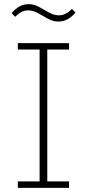

<svg xmlns="http://www.w3.org/2000/svg" viewBox="-20 -906 419 926"><path d="M66 0V-31H171V-667H66V-698H313V-667H208V-31H313V0ZM261 -802Q242 -802 224.5 -809.5Q207 -817 184 -831Q161 -845 146 -850.5Q131 -856 117 -856Q99 -856 84 -848.5Q69 -841 53 -825L36 -843Q53 -863 73.5 -874.5Q94 -886 119 -886Q138 -886 155.5 -878.5Q173 -871 196 -857Q219 -843 234 -837.5Q249 -832 263 -832Q281 -832 296 -839.5Q311 -847 327 -863L344 -845Q327 -825 306.5 -813.5Q286 -802 261 -802Z"/></svg>

Font: IBM Plex Sans ExtLt
Style: Regular
Weight: 200
Designer: Mike Abbink, Paul van der Laan, Pieter van Rosmalen
Foundry: Bold Monday
Version: Version 3.005